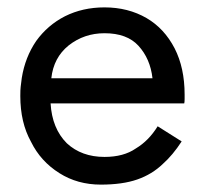

<svg xmlns="http://www.w3.org/2000/svg" viewBox="-20 -490 555 520"><path d="M393 -278Q387 -331 355 -366Q324 -400 263 -400Q208 -400 166 -367Q125 -334 119 -278ZM117 -210Q121 -142 161 -102Q201 -65 263 -65Q315 -65 348 -88Q383 -109 407 -148L472 -107Q448 -70 421 -46Q392 -18 352 -4Q312 10 253 10Q190 10 141 -21Q90 -53 64 -106Q35 -158 35 -230Q35 -247 36 -255L39 -279Q48 -335 78 -379Q109 -422 156 -446Q204 -470 263 -470Q327 -470 377 -441Q425 -413 453 -359Q480 -306 480 -234V-222Q480 -214 479 -210Z"/></svg>

Font: jost-mod-400
Style: Regular
Weight: 400
Version: Version 3.200; ttfautohint (v0.97) -l 8 -r 50 -G 200 -x 14 -